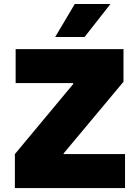

<svg xmlns="http://www.w3.org/2000/svg" viewBox="-20 -957 712 977"><path d="M55.7 -172.9 352.5 -529.3V-534.2H59.6V-707H608.4V-541L303.7 -176.3V-172.9H616.2V0H55.7ZM260.7 -768.6 360.4 -936.5H542L410.2 -768.6Z"/></svg>

Font: Wanted Sans Black
Style: Regular
Weight: 900
Designer: Original Design by Kil Hyung-jin and Kang Hanbin, Wanted Lab, Inc; Hangeul from Source Han Sans by Jang Soo-young and Ka
Foundry: Wanted Lab, Inc.
Version: Version 1.003